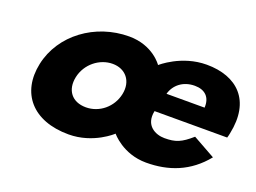

<svg xmlns="http://www.w3.org/2000/svg" viewBox="-87 -719 1233 924"><g transform="rotate(20 530.0 -256.5)"><path d="M1045.8 -232C1048 -238 1050.4 -249 1051.8 -256C1089.7 -436 990 -528 834 -528C705 -528 613.8 -446 613.8 -446C613.8 -446 560 -528 437 -528C264 -528 110.5 -416 76.8 -256C43.6 -98 137.8 15 322.8 15C449.8 15 534.9 -66 534.9 -66C534.9 -66 599.8 15 719.8 15C833.8 15 935.6 -22 1014 -119L899.5 -183C846.8 -137 819.5 -126 762.5 -126C717.5 -126 657.2 -153 673.8 -232ZM699.4 -330C712.3 -377 753.8 -413 814.8 -413C866.8 -413 897.7 -384 894.4 -330ZM261.8 -256C276.8 -327 340.3 -377 407.3 -377C473.3 -377 515.8 -327 500.8 -256C486.1 -186 425.6 -136 356.6 -136C284.6 -136 247.1 -186 261.8 -256Z"/></g></svg>

Font: Hussar
Style: BdOblTwo
Weight: 700
Foundry: Cannot Into Space Fonts
Version: Version 2.00